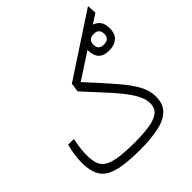

<svg xmlns="http://www.w3.org/2000/svg" viewBox="-190 -841 978 978"><g transform="rotate(-45 298.5 -352.0)"><path d="M263.2 1.5Q161.1 1.5 105.5 -14.4Q49.8 -30.3 28.3 -66.4Q6.8 -102.5 6.8 -163.1Q6.8 -213.4 22.9 -276.4H64.5Q58.1 -244.6 54.9 -220.2Q51.8 -195.8 51.8 -172.9Q51.8 -137.7 59.3 -113.3Q66.9 -88.9 89.1 -73.7Q111.3 -58.6 155.5 -51.5Q199.7 -44.4 272.9 -44.4Q330.6 -44.4 374.5 -50.8Q418.5 -57.1 443.4 -75.2Q468.3 -93.3 468.3 -128.9Q468.3 -167 441.9 -209.5Q415.5 -252 366.5 -306.4Q317.4 -360.8 249.5 -434.6L256.3 -482.9L594.2 -704.6L596.7 -653.8L293.9 -457Q372.1 -372.1 420.4 -315.9Q468.8 -259.8 491 -217.8Q513.2 -175.8 513.2 -133.3Q513.2 -80.1 482.9 -50.8Q452.6 -21.5 396.5 -10Q340.3 1.5 263.2 1.5ZM510.7 -467.3Q434.1 -467.3 434.1 -545.9Q434.1 -584 456.8 -604.2Q479.5 -624.5 514.6 -624.5Q549.8 -624.5 571.3 -604.7Q592.8 -585 592.8 -545.9Q592.8 -505.4 569.8 -486.3Q546.9 -467.3 510.7 -467.3ZM512.7 -508.3Q552.7 -508.3 552.7 -544.4Q552.7 -583.5 514.6 -583.5Q474.1 -583.5 474.1 -545.9Q474.1 -508.3 512.7 -508.3Z"/></g></svg>

Font: Cascadia Mono ExtraLight
Style: Regular
Weight: 200
Monospace: yes
Designer: Aaron Bell
Foundry: Saja Typeworks
Version: Version 2404.023; ttfautohint (v1.8.4)